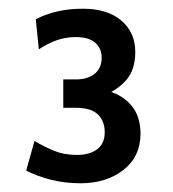

<svg xmlns="http://www.w3.org/2000/svg" viewBox="-20 -792 397 440"><path d="M165 -372Q129 -372 97.8 -379.8Q66.5 -387.5 40 -401L59 -469Q82.5 -455 105 -446Q127.5 -437 156 -437Q186 -437 203 -450.2Q220 -463.5 220 -489Q220 -514.5 204.2 -529.8Q188.5 -545 153 -545H125V-610H154Q181 -610 197 -623Q213 -636 213 -660Q213 -680.5 198.5 -693.8Q184 -707 154 -707Q130 -707 109.2 -699.5Q88.5 -692 69 -679L62 -748Q84.5 -759.5 111.2 -765.8Q138 -772 170 -772Q226.5 -772 258.2 -744.8Q290 -717.5 290 -673Q290 -632 269.5 -608.8Q249 -585.5 219 -574V-586Q257.5 -577 279.8 -551.8Q302 -526.5 302 -486Q302 -433 262.8 -402.5Q223.5 -372 165 -372Z"/></svg>

Font: Cabin Resolve
Style: Regular-Resolve
Weight: 400
Designer: Pablo Impallari
Foundry: Pablo Impallari. http://www.impallari.com Igino Marini. http://www.ikern.com
Version: Version 3.001